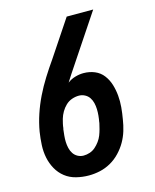

<svg xmlns="http://www.w3.org/2000/svg" viewBox="-112 -812 724 896"><g transform="rotate(-15 250.0 -363.5)"><path d="M206 8Q175 8 145 0.5Q115 -7 92 -25Q69 -43 54.5 -69Q40 -95 34 -124.5Q28 -154 29.5 -185.5Q31 -217 36 -249Q43 -290 56.5 -330.5Q70 -371 89 -410Q108 -449 131.5 -486.5Q155 -524 181 -561L297 -735H425L273 -507Q261 -489 249 -471Q237 -453 226 -435Q243 -448 263.5 -454Q284 -460 304 -460Q333 -460 358 -449.5Q383 -439 399 -418Q415 -397 423 -371Q431 -345 433.5 -317Q436 -289 433.5 -260.5Q431 -232 426 -204Q422 -177 414 -150.5Q406 -124 392 -99.5Q378 -75 357.5 -53.5Q337 -32 312 -18Q287 -4 260 2Q233 8 206 8ZM206 -88Q221 -88 236 -93Q251 -98 263 -108.5Q275 -119 284.5 -132Q294 -145 299.5 -159Q305 -173 309 -188Q313 -203 316 -217V-219Q319 -235 320.5 -250.5Q322 -266 321.5 -281.5Q321 -297 317.5 -311.5Q314 -326 306 -338Q298 -350 284.5 -357Q271 -364 256 -364Q239 -364 222 -358Q205 -352 192 -339.5Q179 -327 170 -311.5Q161 -296 156 -279Q153 -268 150.5 -257Q148 -246 147 -235L146 -233Q144 -217 142.5 -201.5Q141 -186 141.5 -171Q142 -156 145.5 -141Q149 -126 157 -114Q165 -102 178 -95Q191 -88 206 -88Z"/></g></svg>

Font: Iosevka
Style: Bold Italic
Weight: 700
Italic angle: -9°
Monospace: yes
Designer: Belleve Invis
Foundry: Belleve Invis
Version: Version 32.5.0; ttfautohint (v1.8.4)